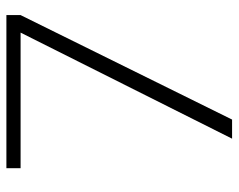

<svg xmlns="http://www.w3.org/2000/svg" viewBox="-92 -646 738 594"><g transform="rotate(-90 277.0 -349.0)"><path d="M53.7 -698.2H527.3V-654.3L204.1 0H145L473.1 -654.3H53.7Z"/></g></svg>

Font: Voltera Light
Style: Light
Weight: 300
Designer: Bernd Montag
Version: Version 1.301